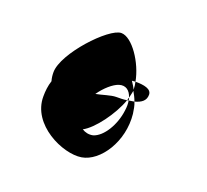

<svg xmlns="http://www.w3.org/2000/svg" viewBox="-83 -803 674 624"><g transform="rotate(20 254.0 -490.5)"><path d="M70 -423C69 -325 192 -269 254 -279C316 -289 373 -376 363 -469C361 -483 359 -496 354 -508C348 -507 340 -506 335 -505C337 -495 337 -483 335 -470C329 -420 299 -369 265 -359C251 -356 238 -359 227 -366C262 -384 311 -450 330 -504C318 -502 304 -502 293 -502C275 -502 248 -492 226 -488C244 -514 269 -536 288 -542C310 -549 326 -537 333 -514C335 -524 338 -533 339 -541C335 -551 329 -560 323 -569C327 -569 331 -570 335 -570C324 -631 276 -703 238 -703C195 -703 74 -573 74 -508C74 -498 75 -488 78 -478C72 -460 70 -441 70 -423ZM330 -504C332 -504 333 -505 335 -505C334 -508 335 -511 333 -514C331 -511 332 -507 330 -504ZM335 -570C337 -561 338 -553 338 -545V-541C344 -531 350 -519 354 -508C376 -514 391 -524 391 -545C391 -565 365 -570 335 -570Z"/></g></svg>

Font: Ampere
Style: SCSuCnd
Weight: 400
Version: Version 1